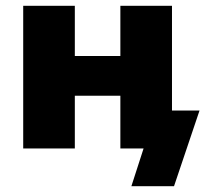

<svg xmlns="http://www.w3.org/2000/svg" viewBox="-20 -512 709 662"><path d="M60 0V-492H238V-319H395V-492H573V-131H668L580 130H433L475 0H395V-182H238V0Z"/></svg>

Font: Nunito Sans Black
Style: Regular
Weight: 900
Designer: Vernon Adams
Foundry: Vernon Adams
Version: Version 3.006; ttfautohint (v1.8.3)